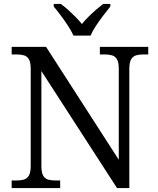

<svg xmlns="http://www.w3.org/2000/svg" viewBox="-20 -951 799 971"><path d="M39 0V-38.3H65.3Q87 -38.3 102.7 -43.5Q118.3 -48.7 126.8 -64.3Q135.3 -80 135.3 -113V-604Q135.3 -635.3 126.5 -650.7Q117.7 -666 102.2 -670.8Q86.7 -675.7 65.3 -675.7H39V-714H213L580.7 -143V-604Q580.7 -635.3 571.8 -650.7Q563 -666 547.5 -670.8Q532 -675.7 510.7 -675.7H485V-714H729.7V-675.7H704Q682.3 -675.7 666.7 -670.5Q651 -665.3 642.5 -649.7Q634 -634 634 -601V0H571.7L189.3 -591.7V-113Q189.3 -80 197.5 -64.3Q205.7 -48.7 221.3 -43.5Q237 -38.3 258.7 -38.3H284.3V0ZM351.7 -771Q341.3 -794 324 -820.5Q306.7 -847 287.2 -873Q267.7 -899 251.7 -918V-931H287.7Q307.7 -916.3 326.2 -899.7Q344.7 -883 362 -865.5Q379.3 -848 394.3 -829.7Q409.3 -848 426.8 -865.5Q444.3 -883 463.3 -899.7Q482.3 -916.3 501.3 -931H538V-918Q522.3 -899 502.7 -873Q483 -847 465.3 -820.5Q447.7 -794 438 -771Z"/></svg>

Font: Noto Serif Hentaigana ExtraLight
Style: Regular
Weight: 200
Designer: Kazuhiro Yamada
Foundry: nipponia
Version: Version 1.000